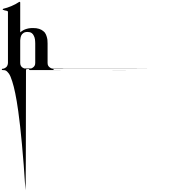

<svg xmlns="http://www.w3.org/2000/svg" viewBox="-20 -770 2110 2110"><path d="M561.5 -13.7Q564.5 -13.7 565.4 -12.7Q567.4 -11.7 568.4 -10.7Q568.4 -9.8 569.3 -8.8Q569.3 -7.8 569.3 -5.9Q569.3 -4.9 568.4 -3.9Q567.4 -2.9 566.4 -1Q564.5 0 940.4 0Q1317.4 1 2070.3 1Q1726.6 1 1478.5 1Q1231.4 0 1059.6 0Q940.4 0 853.5 0Q766.6 0 706.1 0Q657.2 0 624 0Q589.8 0 567.4 0Q526.4 0 515.6 0Q505.9 0 502 0Q501 0 500 0Q498 0 497.1 0Q472.7 0 433.6 0Q394.5 0 371.1 0Q370.1 0 369.1 0Q368.2 0 367.2 0Q355.5 0 337.9 0Q319.3 0 308.6 0Q306.6 0 305.7 -1Q303.7 -1 302.7 -2Q301.8 -2.9 300.8 -3.9Q300.8 -5.9 299.8 -6.8Q299.8 -8.8 299.8 -9.8Q299.8 -10.7 300.8 -11.7Q301.8 -13.7 303.7 -14.6Q304.7 -14.6 306.6 -14.6Q309.6 -14.6 312.5 -15.6Q315.4 -16.6 321.3 -17.6Q325.2 -19.5 331.1 -21.5Q335.9 -24.4 340.8 -27.3Q346.7 -30.3 350.6 -35.2Q355.5 -40 359.4 -45.9Q362.3 -51.8 365.2 -60.5Q367.2 -68.4 367.2 -78.1Q367.2 -124 367.2 -175.8Q367.2 -227.5 367.2 -261.7Q367.2 -262.7 367.2 -263.7Q367.2 -265.6 367.2 -265.6Q367.2 -271.5 367.2 -280.3Q367.2 -289.1 367.2 -293.9Q367.2 -304.7 366.2 -315.4Q365.2 -326.2 364.3 -336.9Q362.3 -348.6 359.4 -358.4Q356.4 -368.2 351.6 -377Q347.7 -385.7 341.8 -393.6Q335 -401.4 327.1 -407.2Q318.4 -413.1 307.6 -416Q295.9 -418.9 282.2 -418.9Q267.6 -418.9 256.8 -416Q245.1 -413.1 237.3 -407.2Q228.5 -401.4 222.7 -394.5Q216.8 -387.7 212.9 -378.9Q209 -371.1 207 -361.3Q205.1 -352.5 204.1 -342.8Q203.1 -333 202.1 -325.2Q202.1 -316.4 202.1 -308.6Q202.1 -251 202.1 -186.5Q202.1 -121.1 202.1 -78.1Q202.1 -68.4 204.1 -60.5Q206.1 -51.8 210 -45.9Q213.9 -40 217.8 -35.2Q222.7 -30.3 227.5 -27.3Q233.4 -24.4 238.3 -21.5Q243.2 -19.5 248 -17.6Q252.9 -16.6 706.1 -15.6Q1160.2 -14.6 2061.5 -14.6Q1164.1 -14.6 715.8 -13.7Q267.6 -12.7 267.6 -10.7Q268.6 -9.8 269.5 -8.8Q269.5 -7.8 268.6 -5.9Q268.6 -4.9 268.6 -3.9Q267.6 -2.9 265.6 -1Q265.6 659.2 263.7 989.3Q262.7 1320.3 259.8 1320.3Q241.2 1022.5 220.7 810.5Q201.2 598.6 180.7 453.1Q164.1 334 147.5 254.9Q130.9 174.8 114.3 124Q95.7 63.5 77.1 38.1Q58.6 12.7 42 4.9Q33.2 1 24.4 1Q16.6 0 8.8 0Q6.8 0 4.9 -1Q3.9 -1 2.9 -2Q2 -2.9 1 -3.9Q0 -4.9 0 -5.9Q0 -7.8 0 -8.8Q0 -9.8 1 -10.7Q2 -12.7 2.9 -13.7Q4.9 -13.7 6.8 -13.7Q8.8 -13.7 12.7 -14.6Q15.6 -15.6 21.5 -16.6Q26.4 -18.6 31.2 -20.5Q36.1 -23.4 41 -26.4Q45.9 -29.3 50.8 -34.2Q55.7 -39.1 58.6 -44.9Q62.5 -50.8 64.5 -59.6Q67.4 -67.4 67.4 -77.1Q67.4 -126 67.4 -178.7Q67.4 -232.4 67.4 -285.2Q67.4 -384.8 67.4 -477.5Q67.4 -571.3 67.4 -639.6Q67.4 -642.6 65.4 -645.5Q64.5 -647.5 60.5 -648.4Q60.5 -648.4 58.6 -649.4Q56.6 -650.4 53.7 -651.4Q50.8 -651.4 47.9 -652.3Q43.9 -653.3 40 -654.3Q36.1 -654.3 32.2 -655.3Q28.3 -656.2 25.4 -658.2Q21.5 -659.2 19.5 -660.2Q17.6 -660.2 16.6 -660.2Q13.7 -661.1 11.7 -662.1Q9.8 -664.1 9.8 -667Q9.8 -668.9 11.7 -670.9Q13.7 -672.9 16.6 -673.8Q26.4 -675.8 37.1 -679.7Q47.9 -682.6 58.6 -685.5Q70.3 -689.5 82 -694.3Q92.8 -698.2 105.5 -703.1Q116.2 -708 127.9 -713.9Q138.7 -718.8 150.4 -724.6Q160.2 -731.4 169.9 -736.3Q179.7 -742.2 189.5 -748Q190.4 -749 192.4 -749Q194.3 -750 197.3 -750Q199.2 -750 200.2 -748Q202.1 -746.1 202.1 -742.2Q202.1 -660.2 202.1 -568.4Q202.1 -475.6 202.1 -414.1Q207 -418.9 212.9 -422.9Q219.7 -427.7 225.6 -431.6Q232.4 -436.5 240.2 -440.4Q248 -444.3 255.9 -447.3Q264.6 -450.2 273.4 -453.1Q283.2 -456.1 293.9 -458Q304.7 -460 315.4 -460.9Q327.1 -461.9 339.8 -461.9Q360.4 -461.9 377.9 -460Q394.5 -457 409.2 -453.1Q422.9 -448.2 434.6 -442.4Q446.3 -436.5 455.1 -428.7Q463.9 -421.9 471.7 -413.1Q478.5 -403.3 483.4 -393.6Q487.3 -383.8 491.2 -374Q495.1 -364.3 497.1 -353.5Q499 -343.8 501 -333Q502 -322.3 502 -311.5Q502 -301.8 502.9 -292Q502.9 -282.2 502.9 -273.4Q502.9 -272.5 502.9 -271.5Q502.9 -271.5 502.9 -271.5Q502.9 -235.4 502.9 -174.8Q502.9 -114.3 502.9 -78.1Q502.9 -68.4 504.9 -60.5Q506.8 -51.8 510.7 -45.9Q514.6 -40 519.5 -35.2Q523.4 -30.3 529.3 -27.3Q534.2 -24.4 539.1 -21.5Q544.9 -19.5 548.8 -17.6Q553.7 -16.6 556.6 -15.6Q559.6 -14.6 561.5 -13.7Z"/></svg>

Font: Mermaid
Style: Bold
Weight: 400
Designer: Scott Simpson
Version: Version 1.001